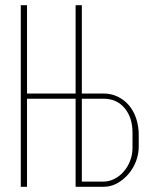

<svg xmlns="http://www.w3.org/2000/svg" viewBox="-20 -719 584 739"><path d="M84 -699V-359H271V-699H295V-359H379Q408 -359 433 -347Q458 -335 476 -314Q494 -293 504 -263.5Q514 -234 514 -199V-156Q514 -125 503 -97Q492 -69 473 -47.5Q454 -26 430 -13Q406 0 379 0H271V-339H84V0H60V-699ZM490 -208Q490 -267 459.5 -303Q429 -339 379 -339H295V-20H377Q400 -20 420.5 -30.5Q441 -41 456.5 -59Q472 -77 481 -100.5Q490 -124 490 -150Z"/></svg>

Font: Moniqa Thin Paragraph
Style: Regular
Weight: 100
Designer: Rajesh Rajput
Foundry: Rajesh Rajput
Version: Version 1.000